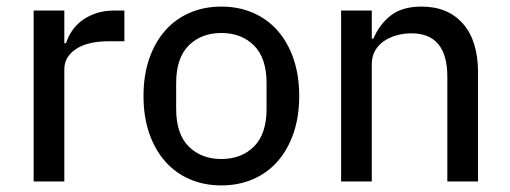

<svg xmlns="http://www.w3.org/2000/svg" viewBox="-20 -550 1545 582"><path d="M82 0V-518H175V-419H180Q186 -438 198 -456Q210 -474 228 -487.5Q246 -501 270.5 -509.5Q295 -518 326 -518H357V-425H311Q246 -425 210.5 -401.5Q175 -378 175 -340V0Z M651 12Q598 12 554.5 -7Q511 -26 480 -61.5Q449 -97 432 -147Q415 -197 415 -259Q415 -321 432 -371Q449 -421 480 -456.5Q511 -492 554.5 -511Q598 -530 651 -530Q704 -530 747.5 -511Q791 -492 822 -456.5Q853 -421 870 -371Q887 -321 887 -259Q887 -197 870 -147Q853 -97 822 -61.5Q791 -26 747.5 -7Q704 12 651 12ZM651 -68Q712 -68 750 -106Q788 -144 788 -220V-298Q788 -374 750 -412Q712 -450 651 -450Q590 -450 552 -412Q514 -374 514 -298V-220Q514 -144 552 -106Q590 -68 651 -68Z M1014 0V-518H1107V-433H1112Q1130 -476 1164.5 -503Q1199 -530 1258 -530Q1338 -530 1383.5 -478Q1429 -426 1429 -331V0H1336V-317Q1336 -449 1227 -449Q1204 -449 1182.5 -443Q1161 -437 1144 -425.5Q1127 -414 1117 -396.5Q1107 -379 1107 -355V0Z"/></svg>

Font: IBM Plex Sans Thai Text
Style: Regular
Weight: 450
Designer: Mike Abbink, Paul van der Laan, Pieter van Rosmalen, Ben Mitchell, Mark Frömberg
Foundry: Bold Monday
Version: Version 1.1